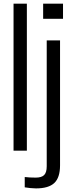

<svg xmlns="http://www.w3.org/2000/svg" viewBox="-20 -820 417 1045"><path d="M53.7 0V-800H126.2V0ZM214.8 -717.6V-800H323V-717.6ZM175.7 205.4Q162.3 205.4 144.8 203.6Q127.4 201.8 114.6 199.6V143.5Q126.5 145.2 142.9 145.9Q159.3 146.7 174.5 146.7Q206.3 146.7 220.3 132.7Q234.3 118.7 234.3 84.8V-600H306.8V79.9Q306.8 146.7 275.5 176.1Q244.2 205.4 175.7 205.4Z"/></svg>

Font: Big Shoulders Stencil Thin
Style: Regular
Weight: 100
Designer: Patric King
Foundry: XO Type Co
Version: Version 2.001